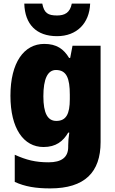

<svg xmlns="http://www.w3.org/2000/svg" viewBox="-20 -807 639 1067"><path d="M481 -787H379C369 -735 338 -721 297 -721C247 -721 225 -734 215 -787H115C118 -672 182 -606 297 -606C406 -606 477 -677 481 -787ZM226 -563C113 -563 38 -459 38 -275C38 -93 111 10 222 10C291 10 331 -22 359 -70H365C361 -46 359 -18 359 1V10C359 68 321 95 250 95C177 95 126 82 62 53V204C119 230 179 240 259 240C451 240 539 150 539 -17V-553H383L370 -485H364C334 -535 294 -563 226 -563ZM291 -418C350 -418 368 -372 368 -281V-256C368 -174 348 -135 293 -135C245 -135 221 -177 221 -272C221 -369 245 -418 291 -418Z"/></svg>

Font: Noto Sans Georgian SemiCondensed Black
Style: Regular
Weight: 900
Width: 4
Designer: Monotype Design Team, Akaki Razmadze
Foundry: Google LLC
Version: Version 2.005